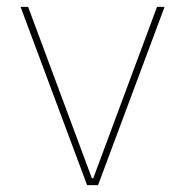

<svg xmlns="http://www.w3.org/2000/svg" viewBox="-20 -540 540 560"><path d="M234 0 40 -520H62L248 -20H252L438 -520H460L266 0Z"/></svg>

Font: M PLUS 1 Code Thin
Style: Regular
Weight: 250
Designer: Coji Morishita
Foundry: UNDERFOREST DESIGN
Version: Version 1.002